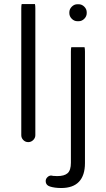

<svg xmlns="http://www.w3.org/2000/svg" viewBox="-20 -715 531 960"><path d="M336.4 -479Q334.5 -472.7 334.5 -457V98.6Q334.5 136.2 318.1 150.9Q301.8 165.5 265.6 165.5Q256.3 165.5 250 164.6H247.1L235.4 162.6Q224.6 163.1 216.6 171.4Q208.5 179.7 208.5 189.9Q208.5 202.6 216.3 210Q224.6 218.8 254.9 223.1Q269.5 225.1 286.1 225.1Q345.2 225.1 375 193.6Q404.8 162.1 404.8 100.6V-457Q404.8 -471.2 402.8 -479ZM367.2 -608.9H373Q389.2 -608.9 401.4 -621.1Q413.6 -633.3 413.6 -649.4V-653.3Q413.6 -669.4 401.4 -681.6Q389.2 -693.8 373 -693.8H367.2Q351.1 -693.8 338.9 -681.6Q326.7 -669.4 326.7 -653.3V-649.4Q326.7 -633.3 338.9 -621.1Q351.1 -608.9 367.2 -608.9ZM88.4 -694.8Q86.4 -688.5 86.4 -672.9V-39.1Q86.4 -24.9 96.7 -14.6Q106.9 -4.4 121.1 -4.4Q135.7 -4.4 146.2 -14.9Q156.7 -25.4 156.7 -39.1V-672.9Q156.7 -687 154.8 -694.8Z"/></svg>

Font: YuPearl-ExtraLight
Style: ExtraLight
Weight: 200
Designer: Max Yao
Foundry: Max-Everyday
Version: Version 1.011; ttfautohint (v1.8.3)